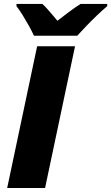

<svg xmlns="http://www.w3.org/2000/svg" viewBox="-20 -947 560 967"><path d="M16.1 0 167 -713.9H357.9L207 0ZM150.9 -767.1Q141.1 -789.1 126 -816.4Q110.8 -843.8 94.5 -870.1Q78.1 -896.5 63 -916V-927.2H192.9Q204.1 -918 218.3 -901.9Q232.4 -885.7 246.3 -869.6Q260.3 -853.5 269 -842.3Q296.9 -863.8 325.9 -885.7Q355 -907.7 385.7 -927.2H520V-916Q495.1 -895 467.3 -868.4Q439.5 -841.8 414.1 -815.2Q388.7 -788.6 369.1 -767.1Z"/></svg>

Font: Open Sans ExtraBold
Style: Italic
Weight: 800
Italic angle: -12°
Designer: Monotype Design Team
Foundry: Monotype Imaging Inc.
Version: Version 3.000; ttfautohint (v1.8.4)